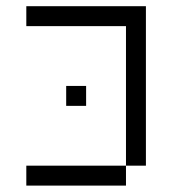

<svg xmlns="http://www.w3.org/2000/svg" viewBox="-20 -582 540 602"><path d="M250 -250V-312.5H187.5V-250ZM375 -62.5H62.5V0H375ZM375 -62.5H437.5Q437.5 -62.5 437.5 -562.5H62.5V-500H375Z"/></svg>

Font: CalcUnifontExMono
Style: Regular
Weight: 500
Version: Version 15.0.06